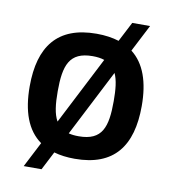

<svg xmlns="http://www.w3.org/2000/svg" viewBox="-78 -671 743 824"><g transform="rotate(10 293.0 -259.0)"><path d="M80.1 84H157.7L199.2 3.4C225.6 11.2 255.9 15.1 290 15.1C460.9 15.1 534.2 -83 534.2 -257.8C534.2 -362.3 507.3 -439.5 449.2 -484.4L509.8 -602.1H432.1L387.7 -516.1C359.9 -524.9 327.1 -529.8 290 -529.8C120.1 -529.8 45.9 -432.1 45.9 -257.8C45.9 -149.4 74.2 -70.3 136.7 -25.9ZM189.9 -129.4C172.9 -159.2 168 -202.1 168 -257.8C168 -370.1 188 -432.1 290 -432.1C310.1 -432.1 327.1 -429.7 341.3 -424.8ZM246.1 -87.9 394.5 -377.4C408.2 -348.1 412.1 -308.1 412.1 -257.8C412.1 -145 393.1 -83 290 -83C272.9 -83 258.8 -84.5 246.1 -87.9Z"/></g></svg>

Font: Doppio One
Style: Regular
Weight: 400
Designer: Szymon Celej
Foundry: Sorkin Type Co
Version: Version 1.002